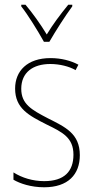

<svg xmlns="http://www.w3.org/2000/svg" viewBox="-20 -783 396 813"><path d="M166 -606H189C215 -651 255 -714 286 -756V-763H269C234 -720 204 -680 178 -637C152 -680 117 -729 88 -763H70V-756C97 -722 140 -653 166 -606ZM318 -126C318 -218 256 -245 183 -282C114 -318 70 -342 70 -407C70 -476 119 -512 193 -512C232 -512 273 -502 300 -486L312 -509C281 -526 239 -537 194 -537C95 -537 44 -482 44 -408C44 -324 102 -294 177 -256C245 -223 291 -200 291 -128C291 -57 252 -16 167 -16C119 -16 73 -30 37 -53V-22C64 -6 111 10 167 10C268 10 318 -44 318 -126Z"/></svg>

Font: Noto Sans Devanagari Condensed Thin
Style: Regular
Weight: 100
Width: 3
Designer: Jelle Bosma - Monotype Design Team
Foundry: Monotype Imaging Inc.
Version: Version 2.004